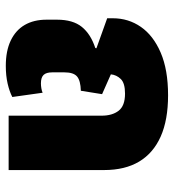

<svg xmlns="http://www.w3.org/2000/svg" viewBox="12 -616 613 678"><g transform="rotate(90 319.0 -276.5)"><path d="M212 10Q159 10 122.5 -7.5Q86 -25 67.5 -57Q49 -89 49 -134V-171Q49 -227 74.5 -258.5Q100 -290 149 -306L150 -310L44 -348V-368Q44 -423 74.5 -467Q105 -511 165.5 -537Q226 -563 316 -563Q403 -563 461.5 -537Q520 -511 550 -461Q580 -411 580 -337V0H388V-328Q388 -366 370.5 -388.5Q353 -411 310 -411Q273 -411 258.5 -396Q244 -381 242 -361L312 -330L300 -255Q264 -254 249.5 -241.5Q235 -229 235 -197V-154Q235 -133 244 -123.5Q253 -114 274 -114Q282 -114 291 -115.5Q300 -117 307 -120L322 -13Q303 -3 275 3.5Q247 10 212 10Z"/></g></svg>

Font: Noto Sans Thai Black
Style: Regular
Weight: 900
Version: Version 2.001